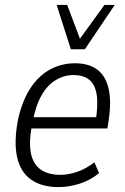

<svg xmlns="http://www.w3.org/2000/svg" viewBox="-20 -755 509 783"><path d="M219 8Q151 8 107.5 -22Q64 -52 50 -113Q36 -174 53 -265Q70 -343 103.5 -394.5Q137 -446 184 -471.5Q231 -497 286 -497Q341 -497 375.5 -472Q410 -447 422.5 -395Q435 -343 423 -263L418 -231H93L101 -277H388L370 -261Q381 -330 374 -371Q367 -412 343 -430.5Q319 -449 280 -449Q242 -449 207.5 -428.5Q173 -408 149 -365.5Q125 -323 113 -257L109 -238Q97 -169 107 -126Q117 -83 147.5 -62.5Q178 -42 226 -42Q258 -42 294 -54Q330 -66 365 -93L384 -49Q349 -20 305 -6Q261 8 219 8ZM269 -554 211 -735H254L306 -597L406 -735H448L326 -554Z"/></svg>

Font: Nunito Sans 10pt Condensed Light
Style: Italic
Weight: 300
Width: 3
Italic angle: -9°
Designer: Vernon Adams
Foundry: Vernon Adams
Version: Version 3.101;gftools[0.9.27]